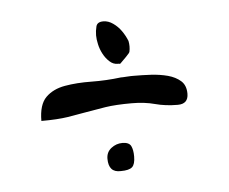

<svg xmlns="http://www.w3.org/2000/svg" viewBox="-33 -374 401 336"><g transform="rotate(-5 168.0 -206.0)"><path d="M145.5 -97.7Q145.5 -109.4 154.3 -116.2Q163.1 -123 173.8 -123Q185.5 -123 189 -116.2Q192.4 -109.4 192.4 -97.7Q192.4 -84 187 -79.1Q181.6 -74.2 167 -74.2Q145.5 -73.2 145.5 -97.7ZM144.5 -314.5Q144.5 -322.3 146.5 -330.1Q148.4 -337.9 159.2 -337.9Q168 -337.9 176.3 -332Q184.6 -326.2 190.4 -317.9Q196.3 -309.6 200.2 -299.8Q202.1 -290 200.2 -281.2Q200.2 -279.3 193.4 -272.5Q186.5 -265.6 182.6 -261.7Q180.7 -260.7 180.7 -261.7H177.7Q169.9 -261.7 163.6 -267.6Q157.2 -273.4 152.8 -281.7Q148.4 -290 146.5 -298.8Q144.5 -307.6 144.5 -314.5ZM205.1 -238.3Q218.8 -238.3 234.4 -237.5Q250 -236.6 263.7 -233Q277.3 -229.3 286.1 -221.5Q294.9 -213.7 294.9 -199Q294.9 -181 276.4 -181Q254.9 -181 236.8 -185.9Q218.8 -190.8 196.3 -190.8Q168 -190.8 149.9 -188Q131.8 -185.1 116.2 -182.3Q100.6 -179.4 82.5 -176.5Q64.5 -173.7 36.1 -173.7Q36.1 -202.3 48.8 -215Q61.5 -227.6 82.5 -231.3Q103.5 -235 129.4 -234.6Q155.3 -234.2 181.6 -237.5H184.6Q187.5 -237.5 191.4 -237.9Q195.3 -238.3 199.2 -238.3Z"/></g></svg>

Font: Indie Flower
Style: Regular
Weight: 400
Designer: Kimberly Geswein
Foundry: Kimberly Geswein
Version: Version 1.001 2010